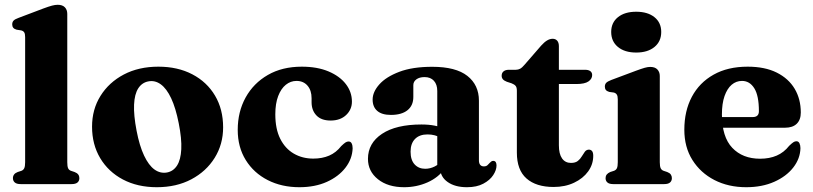

<svg xmlns="http://www.w3.org/2000/svg" viewBox="-20 -769 3394 802"><path d="M261 -711V-91.5Q261 -74 264.5 -66.2Q268 -58.5 276.5 -55.5L291.5 -50.5Q302 -46.5 306.8 -40Q311.5 -33.5 311.5 -25Q311.5 -13.5 303.8 -6.8Q296 0 279 0H66.5Q49.5 0 41.8 -6.8Q34 -13.5 34 -25Q34 -33.5 38.8 -40Q43.5 -46.5 54 -50.5L69.5 -55.5Q77.5 -58.5 81.2 -66.2Q85 -74 85 -91.5V-614Q85 -628 81 -634Q77 -640 68.5 -642L49.5 -645Q40 -647.5 35.5 -653Q31 -658.5 31 -667Q31 -677 36.8 -683Q42.5 -689 58 -694.5L161 -733.5Q184 -742 197.2 -745.5Q210.5 -749 221 -749Q241 -749 251 -738.5Q261 -728 261 -711Z M641.5 -490.5Q722.5 -490.5 783.5 -458.5Q844.5 -426.5 878.2 -369.5Q912 -312.5 912 -237Q912 -166.5 876.8 -109.8Q841.5 -53 779.2 -20Q717 13 635 13Q554.5 13 493.5 -19.2Q432.5 -51.5 398.5 -108.5Q364.5 -165.5 364.5 -240Q364.5 -312 399.8 -368.5Q435 -425 497.2 -457.8Q559.5 -490.5 641.5 -490.5ZM677.5 -48.5Q704 -53.5 719.5 -77.5Q735 -101.5 737.2 -145.5Q739.5 -189.5 726.5 -254.5Q714 -318 695 -358.5Q676 -399 651.5 -416.8Q627 -434.5 599.5 -429Q573 -424 557.5 -400Q542 -376 540 -332Q538 -288 550.5 -223Q562.5 -160 581.8 -119.2Q601 -78.5 625.2 -61Q649.5 -43.5 677.5 -48.5Z M1450 -344.5Q1450 -311.5 1425.8 -288.5Q1401.5 -265.5 1361 -265.5Q1322 -265.5 1301.8 -286.8Q1281.5 -308 1281.5 -342V-358.5Q1281.5 -391.5 1264.5 -411.2Q1247.5 -431 1218.5 -431Q1194 -431 1174 -415Q1154 -399 1142 -367.8Q1130 -336.5 1130 -291.5Q1130 -230.5 1150.5 -189.5Q1171 -148.5 1207 -127.5Q1243 -106.5 1288.5 -106.5Q1326 -106.5 1355 -119Q1384 -131.5 1405.5 -159Q1417 -170 1423.2 -174Q1429.5 -178 1436 -178Q1445 -178 1449 -169.8Q1453 -161.5 1453 -149.5Q1451.5 -105.5 1423 -68.5Q1394.5 -31.5 1345 -9.2Q1295.5 13 1230.5 13Q1156.5 13 1098.2 -16.8Q1040 -46.5 1006.5 -100.5Q973 -154.5 973 -226.5Q973 -302 1006 -361.8Q1039 -421.5 1099 -456Q1159 -490.5 1240.5 -490.5Q1305 -490.5 1352 -470.8Q1399 -451 1424.5 -418Q1450 -385 1450 -344.5Z M1819 -66V-76.5L1806.5 -78V-389Q1806.5 -416 1792.5 -431.5Q1778.5 -447 1753.5 -447Q1732 -447 1719.2 -437.5Q1706.5 -428 1706.5 -413.5V-364Q1706.5 -328 1682 -308.5Q1657.5 -289 1613 -289Q1575 -289 1555.8 -305.8Q1536.5 -322.5 1536.5 -353Q1536.5 -385 1564.5 -416.5Q1592.5 -448 1647.8 -469Q1703 -490 1785.5 -490Q1884 -490 1932.2 -452Q1980.5 -414 1980.5 -348.5V-99Q1980.5 -87 1985.8 -80.5Q1991 -74 2001 -74Q2011 -74 2016.2 -79Q2021.5 -84 2026 -89Q2029 -92 2032.2 -94.5Q2035.5 -97 2040 -97Q2047.5 -97 2050.8 -91.8Q2054 -86.5 2054 -78Q2054 -58.5 2040.2 -37.5Q2026.5 -16.5 1999 -1.8Q1971.5 13 1930.5 13Q1880.5 13 1849.8 -8.8Q1819 -30.5 1819 -66ZM1517 -105.5Q1517 -171 1575.8 -210Q1634.5 -249 1740.5 -249Q1771.5 -249 1795.5 -244.2Q1819.5 -239.5 1836 -231L1822 -193.5Q1808.5 -200.5 1795 -204Q1781.5 -207.5 1765.5 -207.5Q1732.5 -207.5 1713.8 -188.8Q1695 -170 1695 -135.5Q1695 -100.5 1712 -82.2Q1729 -64 1756 -64Q1776.5 -64 1795.5 -73.5Q1814.5 -83 1826 -98.5L1837.5 -64.5Q1811.5 -27.5 1765.8 -7.2Q1720 13 1668 13Q1600.5 13 1558.8 -20.2Q1517 -53.5 1517 -105.5Z M2117 -421 2097 -427.5Q2085.5 -432 2080.5 -438Q2075.5 -444 2075.5 -452.5Q2075.5 -464.5 2083.5 -471Q2091.5 -477.5 2105 -477.5H2134Q2144.5 -477.5 2152.8 -482Q2161 -486.5 2171.5 -499L2240.5 -578.5Q2253.5 -593 2265.2 -600Q2277 -607 2288.5 -607Q2300.5 -607 2307.5 -599Q2314.5 -591 2314.5 -576V-162Q2314.5 -126 2327.8 -107.2Q2341 -88.5 2365 -88.5Q2383.5 -88.5 2393.8 -96.8Q2404 -105 2410.2 -115.8Q2416.5 -126.5 2422.8 -135Q2429 -143.5 2439.5 -144Q2448 -144 2453 -138Q2458 -132 2458 -118Q2458 -82.5 2436.8 -53Q2415.5 -23.5 2378 -5.8Q2340.5 12 2292.5 12Q2219.5 12 2179.2 -23.5Q2139 -59 2139 -131.5V-390Q2139 -404 2133.8 -410.2Q2128.5 -416.5 2117 -421ZM2250.5 -418V-477.5H2424.5Q2438 -477.5 2445.8 -471.8Q2453.5 -466 2453.5 -455.5Q2453.5 -439.5 2438 -428.8Q2422.5 -418 2387 -418Z M2736 -451.5V-91.5Q2736 -74 2739.8 -66.2Q2743.5 -58.5 2752 -55.5L2767 -50.5Q2777.5 -46.5 2782 -40Q2786.5 -33.5 2786.5 -25Q2786.5 -13.5 2778.8 -6.8Q2771 0 2754.5 0H2541.5Q2525 0 2517.2 -6.8Q2509.5 -13.5 2509.5 -25Q2509.5 -33.5 2514.2 -39.8Q2519 -46 2529 -50.5L2544.5 -55.5Q2553 -58.5 2556.8 -66.2Q2560.5 -74 2560.5 -91.5V-354Q2560.5 -368 2556.2 -374.2Q2552 -380.5 2543.5 -382.5L2525 -385Q2515 -388 2510.8 -393.2Q2506.5 -398.5 2506.5 -407Q2506.5 -417 2512.2 -423Q2518 -429 2533.5 -435L2636.5 -473.5Q2659.5 -482 2672.8 -485.8Q2686 -489.5 2696 -489.5Q2716 -489.5 2726 -478.8Q2736 -468 2736 -451.5ZM2637.5 -549.5Q2589.5 -549.5 2561.2 -572.8Q2533 -596 2533 -635.5Q2533 -674.5 2561.2 -697.2Q2589.5 -720 2637.5 -720Q2685.5 -720 2713.8 -697.2Q2742 -674.5 2742 -635.5Q2742 -596 2713.8 -572.8Q2685.5 -549.5 2637.5 -549.5Z M3325 -299Q3325 -268.5 3308 -252Q3291 -235.5 3259.5 -235.5H2955V-280H3124Q3150 -280 3150 -304.5Q3150 -369.5 3130.8 -400.2Q3111.5 -431 3079.5 -431Q3055 -431 3036.2 -415Q3017.5 -399 3006.5 -367.8Q2995.5 -336.5 2995.5 -291Q2995.5 -197 3038.8 -151.5Q3082 -106 3155 -106Q3194 -106 3224.2 -119Q3254.5 -132 3276.5 -160Q3288 -171 3294.2 -175Q3300.5 -179 3306.5 -179Q3315.5 -179 3319.5 -170.5Q3323.5 -162 3323.5 -150Q3322.5 -106.5 3293.5 -69.2Q3264.5 -32 3213.8 -9.5Q3163 13 3097 13Q3022.5 13 2964.2 -17Q2906 -47 2872.2 -100.8Q2838.5 -154.5 2838.5 -227Q2838.5 -305.5 2870 -364.8Q2901.5 -424 2960.8 -457.2Q3020 -490.5 3103 -490.5Q3175 -490.5 3224.5 -465.8Q3274 -441 3299.5 -398Q3325 -355 3325 -299Z"/></svg>

Font: Fraunces
Style: Bold
Weight: 700
Version: Version 1.000;[b76b70a41]